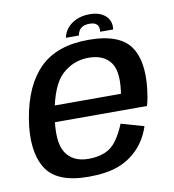

<svg xmlns="http://www.w3.org/2000/svg" viewBox="-81 -781 779 859"><g transform="rotate(-10 309.0 -352.0)"><path d="M253 5.5 267 -73.5Q195 -73.5 163 -124.2Q131 -175 151.5 -297Q173 -425.5 224.2 -472.2Q275.5 -519 344 -519Q414 -519 445.2 -474.5Q476.5 -430 457.5 -323L465.5 -335H146L133 -261H564.5Q570 -277.5 573.5 -298.5Q599 -444.5 551.8 -521.2Q504.5 -598 358 -598Q215 -598 137.2 -521.8Q59.5 -445.5 34.5 -297Q11 -155.5 58.8 -75Q106.5 5.5 253 5.5ZM267 -73.5 253 5.5Q332.5 5.5 385.5 -13.5Q438.5 -32.5 478.2 -73Q518 -113.5 538 -174L434.5 -203.5Q418.5 -163.5 396.2 -131.8Q374 -100 341.5 -86.8Q309 -73.5 267 -73.5ZM383 -710Q348.5 -710 322.5 -698.2Q296.5 -686.5 280.5 -667Q264.5 -647.5 260.5 -624.5H319.5Q321.5 -637.5 327.8 -647.2Q334 -657 345.5 -662.5Q357 -668 375.5 -668Q392 -668 401.8 -662.5Q411.5 -657 414.8 -647.2Q418 -637.5 416 -624.5H475Q479 -647.5 469.5 -667Q460 -686.5 438 -698.2Q416 -710 383 -710Z"/></g></svg>

Font: Anybody UltraCondensed Thin Medium
Style: Italic
Weight: 500
Italic angle: -10°
Version: Version 1.111